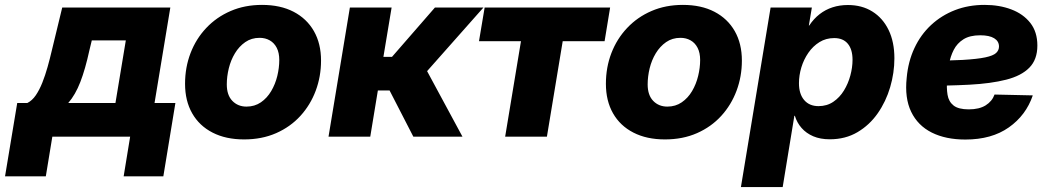

<svg xmlns="http://www.w3.org/2000/svg" viewBox="-78 -553 4240 777"><path d="M-57.6 160.6 -8.3 -136.2H32.7Q52.2 -146 66.9 -167.5Q81.5 -189 93.3 -218.5Q105 -248 114.5 -281.7Q124 -315.4 131.8 -349.1L173.8 -522.5H611.3L547.4 -136.2H631.8L583 160.6H422.4L448.7 0H133.8L107.4 160.6ZM198.2 -136.2H389.2L431.2 -389.6H293.5L283.7 -349.1Q267.1 -272.9 247.1 -221.2Q227.1 -169.4 198.2 -136.2Z M909.7 11.2Q835.9 11.2 782.2 -16.4Q728.5 -43.9 699.7 -94.5Q670.9 -145 670.9 -213.9Q670.9 -280.3 693.1 -338.1Q715.3 -396 756.8 -439.9Q798.3 -483.9 855.5 -508.5Q912.6 -533.2 982.4 -533.2Q1056.6 -533.2 1110.1 -505.4Q1163.6 -477.5 1192.4 -427Q1221.2 -376.5 1221.2 -307.6Q1221.2 -243.7 1199.7 -186Q1178.2 -128.4 1137.7 -84Q1097.2 -39.6 1039.6 -14.2Q981.9 11.2 909.7 11.2ZM919.4 -121.6Q952.6 -121.6 977.8 -138.9Q1002.9 -156.2 1019.5 -184.3Q1036.1 -212.4 1044.2 -245.6Q1052.2 -278.8 1052.2 -310.1Q1052.2 -339.4 1042 -359.4Q1031.7 -379.4 1013.7 -389.6Q995.6 -399.9 972.7 -399.9Q939.5 -399.9 914.6 -382.6Q889.6 -365.2 872.8 -337.4Q856 -309.6 847.9 -276.4Q839.8 -243.2 839.8 -211.4Q839.8 -168 862.3 -144.8Q884.8 -121.6 919.4 -121.6Z M1251.5 0 1337.9 -522.5H1506.8L1473.6 -322.8H1508.3L1682.1 -522.5H1878.4L1650.4 -265.1L1793.5 0H1594.7L1498.5 -187H1451.2L1420.4 0Z M1966.3 0 2030.3 -386.2H1860.4L1883.3 -522.5H2391.1L2368.7 -386.2H2199.2L2135.3 0Z M2612.8 11.2Q2539.1 11.2 2485.4 -16.4Q2431.6 -43.9 2402.8 -94.5Q2374 -145 2374 -213.9Q2374 -280.3 2396.2 -338.1Q2418.5 -396 2460 -439.9Q2501.5 -483.9 2558.6 -508.5Q2615.7 -533.2 2685.5 -533.2Q2759.8 -533.2 2813.2 -505.4Q2866.7 -477.5 2895.5 -427Q2924.3 -376.5 2924.3 -307.6Q2924.3 -243.7 2902.8 -186Q2881.3 -128.4 2840.8 -84Q2800.3 -39.6 2742.7 -14.2Q2685.1 11.2 2612.8 11.2ZM2622.6 -121.6Q2655.8 -121.6 2680.9 -138.9Q2706.1 -156.2 2722.7 -184.3Q2739.3 -212.4 2747.3 -245.6Q2755.4 -278.8 2755.4 -310.1Q2755.4 -339.4 2745.1 -359.4Q2734.9 -379.4 2716.8 -389.6Q2698.7 -399.9 2675.8 -399.9Q2642.6 -399.9 2617.7 -382.6Q2592.8 -365.2 2575.9 -337.4Q2559.1 -309.6 2551 -276.4Q2543 -243.2 2543 -211.4Q2543 -168 2565.4 -144.8Q2587.9 -121.6 2622.6 -121.6Z M2920.4 204.1 3040.5 -522.5H3207.5L3195.3 -449.7H3196.8Q3215.3 -477.5 3239 -495.8Q3262.7 -514.2 3291.3 -523.4Q3319.8 -532.7 3353.5 -532.7Q3410.2 -532.7 3452.4 -506.3Q3494.6 -480 3518.1 -431.6Q3541.5 -383.3 3541.5 -316.9Q3541.5 -258.3 3524.4 -200.2Q3507.3 -142.1 3474.1 -94.5Q3440.9 -46.9 3392.1 -18.1Q3343.3 10.7 3279.8 10.7Q3241.7 10.7 3213.1 -1.5Q3184.6 -13.7 3165.8 -35.2Q3147 -56.6 3138.7 -84.5H3136.7L3089.4 204.1ZM3234.4 -123.5Q3268.6 -123.5 3294.4 -141.1Q3320.3 -158.7 3337.4 -186.8Q3354.5 -214.8 3363.3 -247.6Q3372.1 -280.3 3372.1 -311Q3372.1 -353 3353 -376Q3334 -398.9 3297.9 -398.9Q3264.6 -398.9 3238.3 -382.6Q3211.9 -366.2 3193.4 -339.4Q3174.8 -312.5 3165 -280.3Q3155.3 -248 3155.3 -216.3Q3155.3 -172.9 3176.3 -148.2Q3197.3 -123.5 3234.4 -123.5Z M3828.6 11.7Q3749 11.7 3692.6 -16.6Q3636.2 -44.9 3609.4 -100.6Q3582.5 -156.2 3591.3 -238.3Q3597.2 -304.2 3622.6 -358.4Q3647.9 -412.6 3689.9 -451.7Q3731.9 -490.7 3786.6 -512Q3841.3 -533.2 3906.7 -533.2Q3966.3 -533.2 4014.6 -514.9Q4063 -496.6 4091.6 -460.2Q4120.1 -423.8 4120.1 -368.7Q4120.1 -312 4087.6 -279.1Q4055.2 -246.1 3993.7 -230.5Q3932.1 -214.8 3844.7 -210.2Q3757.3 -205.6 3647 -205.6L3663.6 -307.1Q3758.8 -307.1 3817.9 -310.5Q3877 -314 3909.2 -320.8Q3941.4 -327.6 3953.1 -338.6Q3964.8 -349.6 3964.8 -364.7Q3964.8 -386.2 3945.3 -398.2Q3925.8 -410.2 3888.7 -410.2Q3846.7 -410.2 3821 -394Q3795.4 -377.9 3781.7 -351.3Q3768.1 -324.7 3762.7 -293.7Q3757.3 -262.7 3754.9 -232.9Q3752 -197.3 3756.6 -169.4Q3761.2 -141.6 3781 -126Q3800.8 -110.4 3842.3 -110.4Q3884.8 -110.4 3910.9 -126.7Q3937 -143.1 3946.8 -170.4L4101.6 -167Q4074.2 -86.4 4004.6 -37.4Q3935.1 11.7 3828.6 11.7Z"/></svg>

Font: Inter 28pt ExtraBold
Style: Italic
Weight: 800
Italic angle: -9.3988°
Designer: Rasmus Andersson
Foundry: rsms
Version: Version 4.001;git-66647c0bb